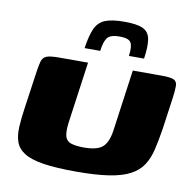

<svg xmlns="http://www.w3.org/2000/svg" viewBox="-75 -733 816 811"><g transform="rotate(10 332.5 -327.5)"><path d="M632 -239Q624 -188 614.5 -148Q605 -108 586 -79.5Q567 -51 532.5 -33Q498 -15 442.5 -6.5Q387 2 303 2Q216 2 162 -6.5Q108 -15 79.5 -33Q51 -51 41.5 -78.5Q32 -106 34 -143Q36 -180 43 -227L64 -374Q69 -410 74 -428.5Q79 -447 94.5 -453.5Q110 -460 148 -460H273L236 -195Q231 -154 237.5 -135Q244 -116 264.5 -110Q285 -104 318 -104Q373 -104 396.5 -123.5Q420 -143 428 -194L465 -460H588Q627 -460 641 -453.5Q655 -447 655.5 -428.5Q656 -410 651 -374ZM395 -657Q449 -657 474.5 -645Q500 -633 505.5 -602.5Q511 -572 503 -518H438Q444 -560 434 -576Q424 -592 386 -592Q346 -592 333 -575Q320 -558 315 -518H248Q256 -574 270 -604Q284 -634 313 -645.5Q342 -657 395 -657Z"/></g></svg>

Font: Genos Thin ExtraBold
Style: Italic
Weight: 800
Italic angle: -8°
Version: Version 1.010